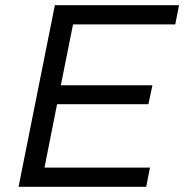

<svg xmlns="http://www.w3.org/2000/svg" viewBox="-20 -720 710 740"><path d="M261.5 -626 214.5 -391.5H567.5L552 -318.5H200L151.5 -74H558L543.5 0H51.5L191.5 -700H670L655.5 -626Z"/></svg>

Font: Argentum Sans Light
Style: Italic
Weight: 300
Italic angle: -11.3°
Designer: Julieta Ulanovsky (font), Owen Earl (portions from Jones font), Cristiano Sobral (main changes and remaster)
Foundry: Julieta Ulanovsky (font), Owen Earl (portions from Jones font), Cristiano Sobral (main changes and remaster)
Version: Version 3.127